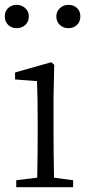

<svg xmlns="http://www.w3.org/2000/svg" viewBox="-25 -784 368 804"><path d="M95.7 -715.8Q95.7 -693.4 81.1 -679.7Q66.4 -666 44.9 -666Q23.4 -666 9.3 -679.7Q-4.9 -693.4 -4.9 -715.8Q-4.9 -737.3 9.3 -750.5Q23.4 -763.7 44.9 -763.7Q65.4 -763.7 80.6 -750Q95.7 -736.3 95.7 -715.8ZM199.2 -376V-226.6Q199.2 -149.4 201.2 -40L281.2 -29.3V0H43V-29.3L130.9 -40Q132.8 -149.4 132.8 -226.6V-282.2Q132.8 -374 129.9 -444.3L38.1 -451.2V-480.5L189.5 -523.4L202.1 -512.7ZM261.7 -763.7Q283.2 -763.7 297.4 -750.5Q311.5 -737.3 311.5 -715.8Q311.5 -693.4 297.4 -679.7Q283.2 -666 261.7 -666Q240.2 -666 225.6 -679.7Q210.9 -693.4 210.9 -715.8Q210.9 -736.3 226.1 -750Q241.2 -763.7 261.7 -763.7Z"/></svg>

Font: GenYoMin TW TTF Light
Style: Regular
Weight: 300
Version: Version 1.300